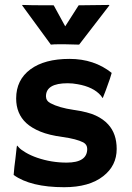

<svg xmlns="http://www.w3.org/2000/svg" viewBox="-20 -762 541 789"><path d="M243.7 7.3Q106 7.3 36.1 -43Q37.1 -57.6 39.1 -76.2L43.5 -111.3Q47.4 -146 48.3 -154.5Q49.3 -163.1 49.8 -163.8Q50.3 -164.6 57.6 -156Q64.9 -147.5 85.4 -135.3Q106 -123 132.8 -113.8Q190.9 -93.8 253.9 -93.8Q338.4 -93.8 338.4 -149.9Q338.4 -168 322.3 -176.8Q293.5 -191.4 237.5 -199Q181.6 -206.5 146 -221.2Q110.4 -235.8 87.9 -256.3Q46.4 -294.9 46.4 -357.4Q46.4 -433.6 105 -477.1Q163.1 -520 265.6 -520Q367.2 -520 439 -462.4Q435.5 -449.7 431.6 -438Q420.4 -405.8 415 -391.6L403.8 -362.8Q402.8 -358.9 402.3 -358.9Q401.4 -358.9 394.5 -369.1Q363.8 -404.8 298.8 -416Q278.8 -419.9 257.8 -419.9Q168.9 -419.9 168.9 -366.2Q168.9 -347.7 187.5 -337.9Q222.2 -319.3 282.5 -310.5Q342.8 -301.8 374 -286.9Q405.3 -272 424.3 -251Q459.5 -212.9 459.5 -149.9Q459.5 -81.1 404.3 -38.1Q346.7 7.3 243.7 7.3ZM246.1 -580.1H221.2Q200.7 -580.1 189 -578.6L70.8 -740.2L72.3 -741.7Q95.7 -740.2 200.7 -740.2L248 -653.8L303.2 -740.2L427.7 -741.7L429.7 -740.2L305.2 -578.6Z"/></svg>

Font: HammersmithOne
Style: Regular
Weight: 400
Designer: Nicole Fally
Foundry: Nicole Fally
Version: Version 1.003